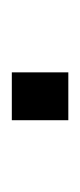

<svg xmlns="http://www.w3.org/2000/svg" viewBox="77 -522 138 333"><g transform="rotate(90 146.5 -355.0)"><path d="M105 -306V-404H188V-306Z"/></g></svg>

Font: Archivo SemiCondensed Light
Style: Regular
Weight: 300
Width: 4
Designer: Hector Gatti
Foundry: Omnibus-Type
Version: Version 2.001